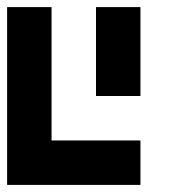

<svg xmlns="http://www.w3.org/2000/svg" viewBox="-20 -395 540 540"><path d="M125 -375V0H375V125H0V-375ZM375 -375V-125H250V-375Z"/></svg>

Font: Bytesized
Style: Regular
Weight: 400
Monospace: yes
Designer: baltdev
Version: Version 1.000